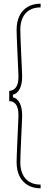

<svg xmlns="http://www.w3.org/2000/svg" viewBox="-20 -820 270 1040"><path d="M200 200Q159.5 200 130.2 182.8Q101 165.5 85.5 134Q70 102.5 70 59Q70 45 71 17.2Q72 -10.5 73.5 -44.2Q75 -78 76.5 -110.2Q78 -142.5 79 -165.8Q80 -189 80 -195Q80 -235.5 66.5 -253.8Q53 -272 32 -272H30V-328H32Q52.5 -329 66.2 -346.8Q80 -364.5 80 -405Q80 -411 79 -434.2Q78 -457.5 76.5 -489.8Q75 -522 73.5 -555.8Q72 -589.5 71 -617.2Q70 -645 70 -659Q70 -702.5 85.5 -734.2Q101 -766 130.2 -783Q159.5 -800 200 -800V-780Q165 -780 140.5 -765.8Q116 -751.5 103 -724.5Q90 -697.5 90 -659Q90 -645.5 91 -617.8Q92 -590 93.5 -556.2Q95 -522.5 96.5 -490.2Q98 -458 99 -434.8Q100 -411.5 100 -405Q100 -364.5 86.8 -338.5Q73.5 -312.5 50 -307V-293Q73.5 -288 86.8 -261.8Q100 -235.5 100 -195Q100 -188.5 99 -165.2Q98 -142 96.5 -109.8Q95 -77.5 93.5 -43.8Q92 -10 91 17.8Q90 45.5 90 59Q90 97.5 103 124.5Q116 151.5 140.5 165.8Q165 180 200 180Z"/></svg>

Font: Big Shoulders Display SC Thin
Style: Regular
Weight: 100
Designer: Patric King
Foundry: XO Type Co
Version: Version 2.002